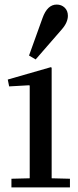

<svg xmlns="http://www.w3.org/2000/svg" viewBox="-20 -820 342 840"><path d="M202 -526 206 -524V-40L286 -38V0H30V-38L110 -40V-445L108 -447L20 -442L14 -472ZM136 -560 107 -577 166 -741Q187 -800 228 -800Q249 -800 263 -786.5Q277 -773 277 -751Q277 -737 270.5 -722Q264 -707 250 -691Z"/></svg>

Font: Minipax
Style: Regular
Weight: 400
Designer: Raphaël Ronot
Foundry: Velvetyne Type Foundry
Version: Version 1.000